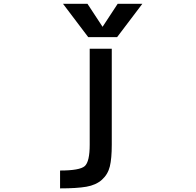

<svg xmlns="http://www.w3.org/2000/svg" viewBox="-20 -781 1040 1019"><path d="M298.8 218.8V124Q403.3 124 429.7 100.6Q456.1 77.1 456.1 -12.7V-522.5H573.2V-12.7Q573.2 59.6 563 102.1Q552.7 144.5 521 172.9Q489.3 201.2 438.5 210Q387.7 218.8 298.8 218.8ZM524.4 -638.7 604.5 -760.7H735.4L601.6 -584H448.2L314.5 -760.7H444.3Z"/></svg>

Font: GenEi Gothic M SemiBold
Style: Regular
Weight: 500
Designer: o_tamon (Modified); [Source Han Sans]
Ryoko NISHIZUKA  (kana & ideographs); Paul D. Hunt (Latin, Greek & Cyrillic); Wenl
Version: Version 1.1a;Original Version 1.004